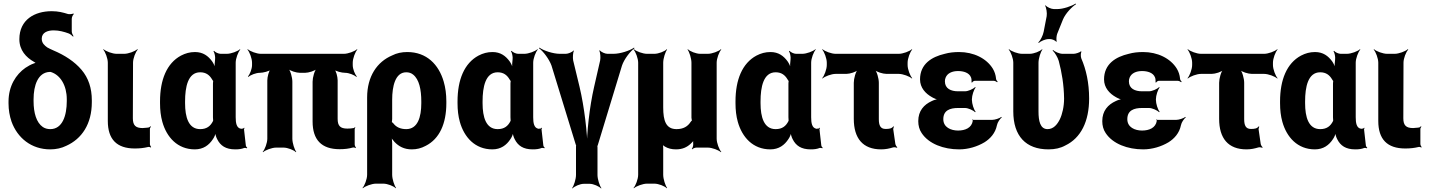

<svg xmlns="http://www.w3.org/2000/svg" viewBox="-20 -831 8051 1081"><path d="M282 -660C313 -660 341 -652 366 -643C375 -640 387 -630 391 -625L394 -627C390 -633 384 -645 384 -654V-725C384 -734 390 -748 396 -752L393 -755C388 -752 371 -750 363 -752C334 -761 308 -768 271 -768C176 -768 89 -721 89 -610C89 -548 127 -508 171 -483C175 -480 183 -475 187 -475L188 -479C184 -479 176 -476 171 -474C154 -468 138 -459 123 -449C70 -412 28 -347 28 -259V-249C28 -212 34 -178 45 -146C78 -55 156 10 263 10C296 10 327 3 353 -10C440 -49 497 -132 497 -256V-266C497 -335 478 -392 439 -438C400 -484 345 -520 281 -547C267 -553 255 -559 246 -564C231 -575 215 -588 215 -613C215 -648 248 -660 282 -660ZM259 -426H265C266 -426 268 -425 268 -425C320 -408 356 -350 356 -272V-262C356 -181 332 -104 263 -104C247 -104 233 -108 221 -116C185 -141 169 -195 169 -262V-272C169 -351 194 -423 259 -426Z M739 5C768 5 791 2 812 -3C817 -5 826 -3 829 0L831 -3C828 -6 824 -15 824 -20V-105C824 -110 828 -115 830 -118L827 -120C825 -118 820 -113 815 -113L807 -112L783 -110C744 -110 728 -125 728 -165L729 -478C729 -502 743 -539 756 -552L753 -554C740 -542 703 -528 679 -528H637C613 -528 576 -542 563 -554L561 -552C573 -539 587 -502 587 -478V-150C587 -47 637 5 739 5Z M1339 -107 1342 -104 1338 -106C1311 -109 1307 -140 1307 -171V-478C1307 -502 1321 -539 1333 -552L1331 -554C1318 -542 1281 -528 1257 -528H1222C1210 -528 1191 -537 1185 -545L1182 -542C1188 -535 1193 -510 1191 -497C1189 -482 1187 -458 1190 -446L1193 -447C1190 -457 1182 -475 1174 -486C1152 -516 1123 -538 1078 -538C1049 -538 1024 -531 999 -518C919 -475 881 -382 881 -260V-250C881 -212 885 -177 894 -145C918 -59 979 10 1077 10C1125 10 1157 -14 1179 -48C1187 -59 1194 -77 1195 -87H1192C1191 -77 1197 -58 1203 -47C1221 -11 1251 10 1304 10C1325 10 1340 8 1355 2C1359 1 1367 2 1370 4L1372 0C1369 -1 1364 -8 1364 -13L1354 -102C1353 -105 1356 -108 1357 -110L1354 -112C1353 -111 1350 -107 1348 -107ZM1179 -360V-171C1179 -165 1180 -159 1180 -153C1180 -153 1180 -149 1181 -149C1181 -149 1181 -153 1181 -153C1180 -153 1179 -149 1179 -149C1165 -121 1144 -104 1107 -104C1041 -104 1022 -172 1022 -250V-260C1022 -341 1038 -424 1107 -424C1140 -424 1160 -408 1174 -384C1175 -382 1181 -373 1182 -374L1181 -378C1180 -377 1179 -363 1179 -360Z M1892 9C1921 9 1944 6 1965 0C1970 -2 1979 0 1982 3L1984 0C1981 -3 1977 -12 1977 -17V-105C1977 -108 1980 -111 1981 -113L1978 -115C1977 -114 1974 -110 1971 -110C1961 -108 1949 -107 1936 -107C1896 -107 1881 -122 1881 -162V-379C1881 -399 1872 -433 1861 -444L1858 -441C1869 -430 1903 -421 1924 -421C1944 -421 1975 -409 1986 -398L1989 -401C1978 -412 1966 -443 1966 -464V-478C1966 -502 1980 -539 1992 -552L1990 -554C1977 -542 1940 -528 1916 -528H1449C1425 -528 1388 -542 1375 -554L1373 -552C1385 -539 1399 -502 1399 -478V-464C1399 -444 1387 -412 1376 -401L1379 -398C1390 -409 1422 -421 1442 -421C1462 -421 1497 -430 1508 -441L1505 -444C1494 -433 1485 -398 1485 -378V-50C1485 -26 1471 11 1459 24L1461 26C1474 14 1511 0 1535 0H1576C1600 0 1635 14 1646 26L1648 24C1638 11 1626 -26 1626 -50V-371C1626 -395 1615 -435 1602 -447L1600 -445C1612 -432 1649 -421 1669 -421H1697C1717 -421 1754 -432 1766 -445L1764 -447C1751 -435 1740 -395 1740 -371V-147C1740 -44 1790 9 1892 9Z M2298 10C2326 10 2351 4 2377 -10C2454 -49 2493 -134 2493 -250V-260C2493 -301 2488 -338 2478 -372C2450 -468 2382 -538 2273 -538C2242 -538 2213 -532 2188 -519C2103 -483 2047 -401 2047 -282V153C2047 177 2033 214 2021 227L2023 229C2036 217 2073 203 2097 203H2138C2162 203 2197 217 2208 229L2210 227C2200 214 2188 177 2188 153V-26C2188 -39 2186 -57 2182 -66L2178 -64C2182 -55 2193 -41 2201 -32C2225 -7 2255 10 2298 10ZM2267 -104C2234 -104 2210 -116 2195 -136C2192 -139 2185 -146 2183 -145L2185 -141C2187 -143 2188 -159 2188 -162V-270C2188 -344 2205 -424 2267 -424C2282 -424 2295 -420 2306 -411C2340 -384 2352 -327 2352 -260V-250C2352 -172 2332 -104 2267 -104Z M3014 -107 3017 -104 3013 -106C2986 -109 2982 -140 2982 -171V-478C2982 -502 2996 -539 3008 -552L3006 -554C2993 -542 2956 -528 2932 -528H2897C2885 -528 2866 -537 2860 -545L2857 -542C2863 -535 2868 -510 2866 -497C2864 -482 2862 -458 2865 -446L2868 -447C2865 -457 2857 -475 2849 -486C2827 -516 2798 -538 2753 -538C2724 -538 2699 -531 2674 -518C2594 -475 2556 -382 2556 -260V-250C2556 -212 2560 -177 2569 -145C2593 -59 2654 10 2752 10C2800 10 2832 -14 2854 -48C2862 -59 2869 -77 2870 -87H2867C2866 -77 2872 -58 2878 -47C2896 -11 2926 10 2979 10C3000 10 3015 8 3030 2C3034 1 3042 2 3045 4L3047 0C3044 -1 3039 -8 3039 -13L3029 -102C3028 -105 3031 -108 3032 -110L3029 -112C3028 -111 3025 -107 3023 -107ZM2854 -360V-171C2854 -165 2855 -159 2855 -153C2855 -153 2855 -149 2856 -149C2856 -149 2856 -153 2856 -153C2855 -153 2854 -149 2854 -149C2840 -121 2819 -104 2782 -104C2716 -104 2697 -172 2697 -250V-260C2697 -341 2713 -424 2782 -424C2815 -424 2835 -408 2849 -384C2850 -382 2856 -373 2857 -374L2856 -378C2855 -377 2854 -363 2854 -360Z M3243 -342 3207 -491C3204 -506 3206 -536 3211 -545L3209 -547C3203 -538 3179 -528 3166 -528H3132C3094 -528 3040 -546 3017 -563L3015 -559C3038 -543 3072 -498 3085 -462L3221 -19C3222 -18 3224 -9 3225 -9L3224 -13C3223 -13 3223 -4 3223 -3V154C3223 178 3211 215 3201 228L3203 230C3214 218 3246 204 3266 204H3301C3321 204 3353 218 3364 230L3366 228C3356 215 3344 178 3344 154V1C3344 0 3344 -9 3343 -9L3342 -5C3343 -5 3345 -14 3346 -15L3482 -462C3494 -498 3529 -543 3552 -559L3550 -563C3527 -546 3472 -528 3434 -528H3400C3387 -528 3364 -538 3357 -548L3354 -545C3360 -536 3362 -506 3359 -491L3325 -342C3299 -230 3283 -80 3284 8H3288C3287 -80 3270 -229 3243 -342Z M3883 -17C3883 -9 3879 3 3875 7L3877 10C3881 5 3893 0 3901 0H3965C3989 0 4026 14 4039 26L4041 24C4029 11 4015 -26 4015 -50V-478C4015 -502 4029 -539 4041 -552L4039 -554C4026 -542 3989 -528 3965 -528H3923C3899 -528 3864 -542 3853 -554L3851 -552C3861 -539 3873 -502 3873 -478V-169C3873 -166 3875 -152 3877 -151L3879 -154C3877 -155 3869 -147 3868 -144C3852 -119 3827 -104 3789 -104C3729 -104 3714 -152 3714 -226V-478C3714 -502 3726 -539 3736 -552L3734 -554C3723 -542 3688 -528 3664 -528H3623C3599 -528 3562 -542 3549 -554L3547 -552C3559 -539 3573 -502 3573 -478V153C3573 177 3559 214 3547 227L3549 229C3562 217 3599 203 3623 203H3664C3688 203 3723 217 3734 229L3736 227C3726 214 3714 177 3714 153V2C3714 -5 3713 -17 3710 -22L3707 -20C3710 -15 3718 -9 3723 -6C3741 5 3762 10 3786 10C3822 10 3848 -2 3869 -22C3875 -28 3885 -37 3887 -44L3885 -45C3882 -39 3882 -26 3883 -17Z M4579 -107 4582 -104 4578 -106C4551 -109 4547 -140 4547 -171V-478C4547 -502 4561 -539 4573 -552L4571 -554C4558 -542 4521 -528 4497 -528H4462C4450 -528 4431 -537 4425 -545L4422 -542C4428 -535 4433 -510 4431 -497C4429 -482 4427 -458 4430 -446L4433 -447C4430 -457 4422 -475 4414 -486C4392 -516 4363 -538 4318 -538C4289 -538 4264 -531 4239 -518C4159 -475 4121 -382 4121 -260V-250C4121 -212 4125 -177 4134 -145C4158 -59 4219 10 4317 10C4365 10 4397 -14 4419 -48C4427 -59 4434 -77 4435 -87H4432C4431 -77 4437 -58 4443 -47C4461 -11 4491 10 4544 10C4565 10 4580 8 4595 2C4599 1 4607 2 4610 4L4612 0C4609 -1 4604 -8 4604 -13L4594 -102C4593 -105 4596 -108 4597 -110L4594 -112C4593 -111 4590 -107 4588 -107ZM4419 -360V-171C4419 -165 4420 -159 4420 -153C4420 -153 4420 -149 4421 -149C4421 -149 4421 -153 4421 -153C4420 -153 4419 -149 4419 -149C4405 -121 4384 -104 4347 -104C4281 -104 4262 -172 4262 -250V-260C4262 -341 4278 -424 4347 -424C4380 -424 4400 -408 4414 -384C4415 -382 4421 -373 4422 -374L4421 -378C4420 -377 4419 -363 4419 -360Z M4966 -105C4937 -105 4928 -125 4928 -160V-365C4928 -389 4917 -429 4904 -441L4902 -439C4914 -426 4951 -415 4971 -415H5040C5064 -415 5101 -401 5114 -389L5116 -391C5104 -404 5090 -441 5090 -465V-478C5090 -502 5104 -539 5116 -552L5114 -554C5101 -542 5064 -528 5040 -528H4685C4661 -528 4624 -542 4611 -554L4609 -552C4621 -539 4635 -502 4635 -478V-465C4635 -441 4621 -404 4609 -391L4611 -389C4624 -401 4661 -415 4685 -415H4745C4765 -415 4801 -426 4813 -439L4811 -441C4798 -429 4787 -389 4787 -365V-162C4787 -52 4838 10 4941 10C4967 10 4988 5 5008 -1C5015 -3 5026 -1 5030 1L5032 -2C5028 -5 5022 -14 5021 -21L5009 -104C5009 -109 5012 -115 5013 -117L5010 -120C5001 -107 4986 -105 4966 -105Z M5374 -96C5334 -96 5291 -114 5291 -160C5291 -210 5329 -223 5374 -223H5413C5431 -223 5460 -210 5470 -199L5473 -202C5463 -213 5452 -247 5452 -269V-272C5452 -293 5463 -327 5473 -338L5470 -341C5460 -330 5431 -317 5413 -317H5374C5334 -317 5300 -332 5300 -373C5300 -380 5301 -387 5304 -394C5314 -419 5341 -431 5374 -431C5404 -431 5437 -422 5447 -395C5450 -389 5451 -372 5450 -367L5453 -366C5455 -370 5462 -376 5468 -376H5575C5582 -376 5591 -371 5594 -368L5597 -371C5593 -375 5588 -382 5588 -388C5586 -409 5580 -427 5570 -444C5534 -503 5461 -538 5380 -538C5350 -538 5324 -535 5299 -528C5226 -511 5160 -471 5160 -384C5160 -337 5191 -304 5227 -284C5238 -277 5257 -270 5267 -269V-273C5257 -274 5238 -268 5226 -262C5182 -242 5150 -207 5150 -149C5150 -124 5156 -101 5169 -82C5209 -21 5293 10 5380 10C5432 10 5483 -6 5523 -30C5555 -50 5584 -81 5593 -126C5596 -142 5610 -162 5620 -170L5618 -173C5608 -165 5582 -156 5565 -156H5460C5458 -156 5458 -158 5457 -159L5454 -157C5455 -156 5457 -153 5457 -151C5451 -111 5414 -96 5374 -96Z M5883 10C5920 10 5951 3 5978 -12C6066 -54 6112 -148 6112 -276C6112 -365 6095 -440 6068 -502C6064 -512 6064 -533 6069 -540L6066 -542C6060 -536 6036 -528 6025 -528H5963C5944 -528 5919 -540 5908 -550L5907 -546C5918 -536 5935 -509 5941 -488C5958 -424 5970 -354 5971 -276C5971 -231 5961 -188 5947 -159C5933 -131 5912 -104 5878 -104C5836 -104 5827 -151 5827 -203V-478C5827 -502 5839 -539 5849 -552L5847 -554C5836 -542 5801 -528 5777 -528H5735C5711 -528 5674 -542 5661 -554L5659 -552C5671 -539 5685 -502 5685 -478V-204C5685 -65 5756 10 5883 10ZM5873 -740 5856 -652C5852 -631 5837 -602 5826 -592L5828 -589C5839 -599 5865 -611 5884 -611H5893C5903 -611 5923 -603 5926 -596L5930 -598C5926 -605 5928 -629 5932 -640L5965 -722C5979 -755 6015 -793 6038 -807L6036 -811C6013 -796 5965 -780 5934 -780H5913C5899 -780 5874 -791 5867 -801L5864 -799C5871 -789 5876 -757 5873 -740Z M6410 -96C6370 -96 6327 -114 6327 -160C6327 -210 6365 -223 6410 -223H6449C6467 -223 6496 -210 6506 -199L6509 -202C6499 -213 6488 -247 6488 -269V-272C6488 -293 6499 -327 6509 -338L6506 -341C6496 -330 6467 -317 6449 -317H6410C6370 -317 6336 -332 6336 -373C6336 -380 6337 -387 6340 -394C6350 -419 6377 -431 6410 -431C6440 -431 6473 -422 6483 -395C6486 -389 6487 -372 6486 -367L6489 -366C6491 -370 6498 -376 6504 -376H6611C6618 -376 6627 -371 6630 -368L6633 -371C6629 -375 6624 -382 6624 -388C6622 -409 6616 -427 6606 -444C6570 -503 6497 -538 6416 -538C6386 -538 6360 -535 6335 -528C6262 -511 6196 -471 6196 -384C6196 -337 6227 -304 6263 -284C6274 -277 6293 -270 6303 -269V-273C6293 -274 6274 -268 6262 -262C6218 -242 6186 -207 6186 -149C6186 -124 6192 -101 6205 -82C6245 -21 6329 10 6416 10C6468 10 6519 -6 6559 -30C6591 -50 6620 -81 6629 -126C6632 -142 6646 -162 6656 -170L6654 -173C6644 -165 6618 -156 6601 -156H6496C6494 -156 6494 -158 6493 -159L6490 -157C6491 -156 6493 -153 6493 -151C6487 -111 6450 -96 6410 -96Z M7023 -105C6994 -105 6985 -125 6985 -160V-365C6985 -389 6974 -429 6961 -441L6959 -439C6971 -426 7008 -415 7028 -415H7097C7121 -415 7158 -401 7171 -389L7173 -391C7161 -404 7147 -441 7147 -465V-478C7147 -502 7161 -539 7173 -552L7171 -554C7158 -542 7121 -528 7097 -528H6742C6718 -528 6681 -542 6668 -554L6666 -552C6678 -539 6692 -502 6692 -478V-465C6692 -441 6678 -404 6666 -391L6668 -389C6681 -401 6718 -415 6742 -415H6802C6822 -415 6858 -426 6870 -439L6868 -441C6855 -429 6844 -389 6844 -365V-162C6844 -52 6895 10 6998 10C7024 10 7045 5 7065 -1C7072 -3 7083 -1 7087 1L7089 -2C7085 -5 7079 -14 7078 -21L7066 -104C7066 -109 7069 -115 7070 -117L7067 -120C7058 -107 7043 -105 7023 -105Z M7645 -107 7648 -104 7644 -106C7617 -109 7613 -140 7613 -171V-478C7613 -502 7627 -539 7639 -552L7637 -554C7624 -542 7587 -528 7563 -528H7528C7516 -528 7497 -537 7491 -545L7488 -542C7494 -535 7499 -510 7497 -497C7495 -482 7493 -458 7496 -446L7499 -447C7496 -457 7488 -475 7480 -486C7458 -516 7429 -538 7384 -538C7355 -538 7330 -531 7305 -518C7225 -475 7187 -382 7187 -260V-250C7187 -212 7191 -177 7200 -145C7224 -59 7285 10 7383 10C7431 10 7463 -14 7485 -48C7493 -59 7500 -77 7501 -87H7498C7497 -77 7503 -58 7509 -47C7527 -11 7557 10 7610 10C7631 10 7646 8 7661 2C7665 1 7673 2 7676 4L7678 0C7675 -1 7670 -8 7670 -13L7660 -102C7659 -105 7662 -108 7663 -110L7660 -112C7659 -111 7656 -107 7654 -107ZM7485 -360V-171C7485 -165 7486 -159 7486 -153C7486 -153 7486 -149 7487 -149C7487 -149 7487 -153 7487 -153C7486 -153 7485 -149 7485 -149C7471 -121 7450 -104 7413 -104C7347 -104 7328 -172 7328 -250V-260C7328 -341 7344 -424 7413 -424C7446 -424 7466 -408 7480 -384C7481 -382 7487 -373 7488 -374L7487 -378C7486 -377 7485 -363 7485 -360Z M7892 5C7921 5 7944 2 7965 -3C7970 -5 7979 -3 7982 0L7984 -3C7981 -6 7977 -15 7977 -20V-105C7977 -110 7981 -115 7983 -118L7980 -120C7978 -118 7973 -113 7968 -113L7960 -112L7936 -110C7897 -110 7881 -125 7881 -165L7882 -478C7882 -502 7896 -539 7909 -552L7906 -554C7893 -542 7856 -528 7832 -528H7790C7766 -528 7729 -542 7716 -554L7714 -552C7726 -539 7740 -502 7740 -478V-150C7740 -47 7790 5 7892 5Z"/></svg>

Font: Asimov
Style: EdgeNar
Weight: 500
Designer: Google
Version: Version 2.000980: 2014